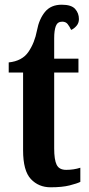

<svg xmlns="http://www.w3.org/2000/svg" viewBox="-20 -785 377 815"><path d="M195 10Q144 10 111 -25Q78 -60 78 -147V-477H17V-520Q74 -526 100.5 -564.5Q127 -603 137 -656Q146 -704 171 -734.5Q196 -765 242 -765Q283 -765 299 -747Q315 -729 315 -704Q315 -687 304.5 -675Q294 -663 282 -658Q275 -673 267 -683Q259 -693 244 -693Q224 -693 217 -674.5Q210 -656 210 -623V-536H313V-477H210V-155Q210 -107 220.5 -85.5Q231 -64 261 -64Q293 -64 321 -73V-13Q307 -6 275.5 2Q244 10 195 10Z"/></svg>

Font: Noto Serif ExtraCondensed
Style: Bold
Weight: 700
Width: 2
Designer: Monotype Design Team
Foundry: Monotype Imaging Inc.
Version: Version 2.014; ttfautohint (v1.8.4.7-5d5b)